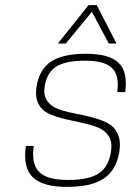

<svg xmlns="http://www.w3.org/2000/svg" viewBox="-20 -720 528 750"><path d="M154 -379Q150 -346 165 -325Q180 -304 207.5 -294Q235 -284 269 -277.5Q303 -271 336.5 -262.5Q370 -254 397 -241Q424 -228 438 -201Q452 -174 447 -133Q440 -83 416 -51.5Q392 -20 349.5 -5Q307 10 242 10Q146 10 107.5 -28Q69 -66 81 -150H112Q105 -102 117 -73Q129 -44 160 -30.5Q191 -17 246 -17Q328 -17 367 -43.5Q406 -70 414 -131Q419 -166 404.5 -188.5Q390 -211 362.5 -222Q335 -233 301 -240Q267 -247 233.5 -255Q200 -263 172.5 -275Q145 -287 131 -313Q117 -339 122 -377Q132 -447 178 -478.5Q224 -510 316 -510Q407 -510 443.5 -474.5Q480 -439 469 -360H438Q447 -426 417.5 -454.5Q388 -483 311.5 -483Q235 -483 198.5 -459Q162 -435 154 -379ZM435 -550H405L339 -674L237 -550H206L326 -700H358Z"/></svg>

Font: Fivo Sans Thin
Style: Regular
Weight: 250
Foundry: Alexander Slobzheninov
Version: 1.0